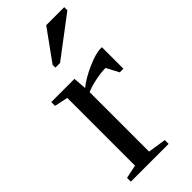

<svg xmlns="http://www.w3.org/2000/svg" viewBox="-225 -739 783 783"><g transform="rotate(-45 166.5 -347.5)"><path d="M324.2 -471.2V-347.2H303.2L274.9 -400.9Q250.5 -400.9 217 -394.3Q183.6 -387.7 159.2 -377V-34.2L237.8 -22V0H20V-22L78.1 -34.2V-424.8L20 -437V-459H153.8L158.2 -401.9Q187.5 -426.3 237.5 -448.7Q287.6 -471.2 316.9 -471.2ZM131.3 -546.4V-562.5L227.1 -695.3H331.1V-677.2L158.2 -546.4Z"/></g></svg>

Font: Times New Roman
Style: Regular
Weight: 400
Designer: Steve Matteson
Foundry: Ascender Corporation
Version: Version 2.00.3